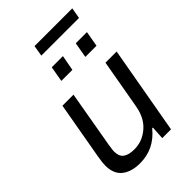

<svg xmlns="http://www.w3.org/2000/svg" viewBox="-259 -971 1080 1080"><g transform="rotate(-45 281.0 -431.0)"><path d="M224.1 -809.1 234.9 -874H535.2L523.9 -809.1ZM203.1 -628.9 219.2 -721.2H308.1L291 -628.9ZM394 -628.9 410.2 -721.2H499L482.9 -628.9ZM189 12.2Q121.1 12.2 81.1 -19.3Q41 -50.8 41 -117.2Q41 -140.1 47.9 -180.2L108.9 -525.9H196.8L137.2 -184.1Q136.7 -178.7 135.3 -169.4Q133.8 -160.2 132.8 -153.1Q131.8 -146 131.8 -140.1Q131.8 -98.6 155 -82.3Q178.2 -65.9 222.2 -65.9Q284.7 -65.9 335 -108.6Q385.3 -151.4 398.9 -230L451.2 -525.9H540L446.8 0H377L381.8 -79.1H376Q302.2 12.2 189 12.2Z"/></g></svg>

Font: Archivo
Style: Italic
Weight: 400
Italic angle: -10°
Designer: Hector Gatti
Foundry: Omnibus-Type
Version: Version 2.001